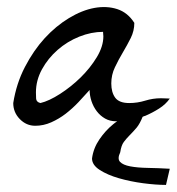

<svg xmlns="http://www.w3.org/2000/svg" viewBox="-20 -356 502 545"><path d="M451.2 168.9Q422.9 168.9 386.2 164.1Q349.6 159.2 317.4 149.9Q285.2 140.6 263.2 126.5Q241.2 112.3 241.2 93.8Q245.1 64.5 262.2 39.6Q279.3 14.6 300.8 -2.9Q306.6 -7.8 312.5 -11.7H309.6Q292 -11.7 278.3 -19.5Q264.6 -27.3 254.9 -40Q245.1 -52.7 239.7 -68.8Q234.4 -85 234.4 -100.6Q219.7 -84 202.6 -65.9Q185.5 -47.9 166.5 -33.2Q147.5 -18.6 125.5 -8.8Q103.5 1 80.1 1Q54.7 1 36.1 -18.1Q17.6 -37.1 17.6 -63.5Q26.4 -119.1 50.8 -166Q75.2 -212.9 106.9 -247.6Q138.7 -282.2 175.8 -304.7Q212.9 -327.1 248 -333.5Q283.2 -339.8 313 -330.1Q342.8 -320.3 361.3 -291Q361.3 -268.6 351.1 -248Q340.8 -227.5 328.6 -207Q316.4 -186.5 306.2 -165Q295.9 -143.6 295.9 -119.1Q295.9 -93.8 307.1 -78.6Q318.4 -63.5 346.7 -63.5Q370.1 -63.5 392.1 -70.3Q414.1 -77.1 436.5 -77.1Q440.4 -77.1 449.7 -76.7Q459 -76.2 461.9 -76.2Q450.2 -59.6 431.6 -47.9Q413.1 -36.1 392.6 -27.3Q388.7 -26.4 384.8 -24.4Q377 -4.9 368.2 5.9Q357.4 18.6 348.1 27.8Q338.9 37.1 331.5 46.9Q324.2 56.6 321.3 76.2Q312.5 94.7 320.8 103.5Q329.1 112.3 349.6 116.2Q370.1 120.1 399.9 120.6Q429.7 121.1 461.9 123ZM82 -93.8Q82 -85.9 82.5 -76.2Q83 -66.4 94.7 -63.5Q119.1 -69.3 150.4 -89.4Q181.6 -109.4 209 -136.2Q236.3 -163.1 254.9 -193.8Q273.4 -224.6 273.4 -252.9Q273.4 -254.9 272.9 -259.3Q272.5 -263.7 272.5 -265.6Q239.3 -265.6 205.1 -252Q170.9 -238.3 143.6 -214.4Q116.2 -190.4 99.1 -159.2Q82 -127.9 82 -93.8Z"/></svg>

Font: La Belle Aurore
Style: Regular
Weight: 400
Version: Version 1.001 2001